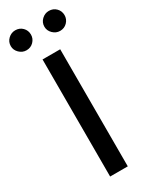

<svg xmlns="http://www.w3.org/2000/svg" viewBox="-271 -985 812 1033"><g transform="rotate(-30 135.0 -468.5)"><path d="M189.6 -727.3V0H79.9V-727.3ZM30.5 -812.9Q5.7 -812.9 -13.3 -831.3Q-32.3 -849.8 -32.3 -874.6Q-32.3 -900.9 -13.3 -918.9Q5.7 -936.8 30.5 -936.8Q57.2 -936.8 75.1 -918.9Q93 -900.9 93 -874.6Q93 -849.8 75.1 -831.3Q57.2 -812.9 30.5 -812.9ZM239.3 -812.9Q214.5 -812.9 195.5 -831.3Q176.5 -849.8 176.5 -874.6Q176.5 -900.9 195.5 -918.9Q214.5 -936.8 239.3 -936.8Q266 -936.8 283.9 -918.9Q301.8 -900.9 301.8 -874.6Q301.8 -849.8 283.9 -831.3Q266 -812.9 239.3 -812.9Z"/></g></svg>

Font: Inter Zeller Medium
Style: Regular
Weight: 500
Designer: Rasmus Andersson; Joe Bland
Foundry: zeller
Version: Version 3.015;git-dec3a8cb1